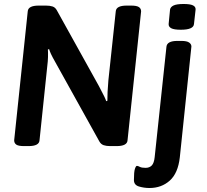

<svg xmlns="http://www.w3.org/2000/svg" viewBox="-20 -730 1035 962"><path d="M886 -581Q852 -581 838 -588.5Q824 -596 825 -610L832 -682Q834 -695 849.5 -702.5Q865 -710 900 -710Q933 -710 947 -703Q961 -696 960 -682L952 -610Q950 -581 886 -581ZM101 2Q72 2 61.5 -5.5Q51 -13 51 -27L119 -673Q121 -702 174 -702H210Q230 -702 243.5 -697.5Q257 -693 265 -678L476 -298Q495 -262 502.5 -246.5Q510 -231 512 -223L518 -225Q518 -244 519 -269Q520 -294 523 -327L560 -673Q562 -702 615 -702H637Q665 -702 676 -694.5Q687 -687 687 -673L619 -27Q617 2 564 2H532Q513 2 499.5 -2.5Q486 -7 478 -21L258 -417Q241 -447 235 -460.5Q229 -474 226 -484L220 -482Q221 -466 220.5 -444.5Q220 -423 217 -400L178 -27Q176 2 123 2ZM729 212Q702 212 676.5 204.5Q651 197 651 172Q651 131 656 116Q661 101 666 101Q671 101 680.5 106Q690 111 709 111Q729 111 740.5 99Q752 87 755 57L814 -496Q817 -525 869 -525H889Q916 -525 927.5 -517Q939 -509 939 -497L881 58Q872 138 830.5 175Q789 212 729 212Z"/></svg>

Font: Asap SemiBold
Style: Italic
Weight: 600
Italic angle: -6°
Designer: Pablo Cosgaya
Foundry: Omnibus-Type
Version: Version 3.001; ttfautohint (v1.8.3)